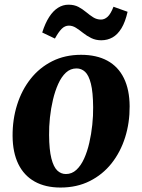

<svg xmlns="http://www.w3.org/2000/svg" viewBox="-20 -806 621 839"><path d="M334 -566.5Q402 -566.5 449.2 -540.8Q496.5 -515 521.2 -464.8Q546 -414.5 546.5 -342Q547 -270 526.8 -205.8Q506.5 -141.5 467.5 -92.2Q428.5 -43 372.2 -14.8Q316 13.5 244.5 13.5Q178.5 13.5 131.8 -12.5Q85 -38.5 60.2 -89Q35.5 -139.5 35 -211.5Q34.5 -284 54.8 -348.2Q75 -412.5 113.8 -461.5Q152.5 -510.5 208.2 -538.5Q264 -566.5 334 -566.5ZM314.5 -507Q288 -507 268.2 -488.8Q248.5 -470.5 234.5 -439.5Q220.5 -408.5 211.5 -370.5Q202.5 -332.5 198.2 -292.2Q194 -252 194.5 -216Q195 -151 204.5 -113.8Q214 -76.5 230.2 -61Q246.5 -45.5 268 -45.5Q294 -45.5 313.8 -63.8Q333.5 -82 347.5 -112.8Q361.5 -143.5 370.2 -181.8Q379 -220 383.2 -260.2Q387.5 -300.5 387 -337.5Q386.5 -403.5 377.2 -440.2Q368 -477 352 -492Q336 -507 314.5 -507ZM164.5 -664Q177.5 -705 195 -732Q212.5 -759 233.8 -772.2Q255 -785.5 279 -785.5Q304.5 -785.5 322.8 -775.8Q341 -766 356.5 -753Q372 -740 387.5 -730.2Q403 -720.5 421.5 -720.5Q436.5 -720.5 450 -732.5Q463.5 -744.5 476 -776.5L537.5 -754.5Q527.5 -710 510.8 -682.5Q494 -655 471.8 -642.5Q449.5 -630 422.5 -630Q398.5 -630 379 -639.5Q359.5 -649 343.2 -662Q327 -675 312 -684.5Q297 -694 281 -694Q263.5 -694 249.5 -680Q235.5 -666 220 -637.5Z"/></svg>

Font: Merriweather 24pt ExtraBold
Style: Italic
Weight: 800
Italic angle: -7.8°
Version: Version 2.101